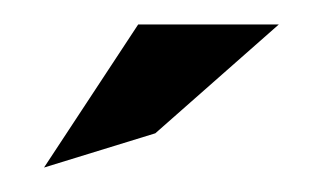

<svg xmlns="http://www.w3.org/2000/svg" viewBox="-20 -753 263 157"><path d="M16 -616 107 -644 208 -733H93Z"/></svg>

Font: Charger Sport
Style: DfBd
Weight: 400
Designer: Jasper
Foundry: Cannot Into Space Fonts
Version: Version 1.1